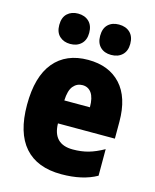

<svg xmlns="http://www.w3.org/2000/svg" viewBox="-116 -846 755 935"><g transform="rotate(15 261.5 -378.5)"><path d="M267 -562Q372 -562 431.5 -497.5Q491 -433 491 -310V-225H204Q206 -121 306 -121Q349 -121 384.5 -131Q420 -141 461 -164V-30Q390 10 283 10Q161 10 98 -61.5Q35 -133 35 -274Q35 -416 95.5 -489Q156 -562 267 -562ZM272 -436Q244 -436 225.5 -414Q207 -392 205 -341H334Q334 -389 317.5 -412.5Q301 -436 272 -436ZM86 -690Q86 -728 107 -747.5Q128 -767 161 -767Q195 -767 216 -747Q237 -727 237 -690Q237 -654 216 -634Q195 -614 161 -614Q128 -614 107 -633.5Q86 -653 86 -690ZM292 -690Q292 -728 312.5 -747.5Q333 -767 367 -767Q402 -767 423 -747Q444 -727 444 -690Q444 -654 423 -634Q402 -614 367 -614Q333 -614 312.5 -634Q292 -654 292 -690Z"/></g></svg>

Font: Noto Sans Gurmukhi UI Condensed Black
Style: Regular
Weight: 900
Width: 3
Designer: Jelle Bosma - Monotype Design Team
Foundry: Monotype Imaging Inc.
Version: Version 2.004; ttfautohint (v1.8.4.7-5d5b)